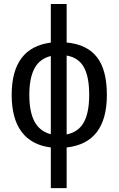

<svg xmlns="http://www.w3.org/2000/svg" viewBox="-20 -745 600 972"><path d="M237.3 207.5V1.5Q139.2 -10.7 89.1 -77.9Q39.1 -145 39.1 -264.6Q39.1 -503.9 237.3 -529.3V-724.6H317.4V-529.8Q420.9 -520 470.9 -455.6Q521 -391.1 521 -264.6Q521 -21 317.4 1.5V207.5ZM431.6 -264.6Q431.6 -356.9 404.3 -405.3Q377 -453.6 317.4 -463.9V-64.5Q377 -76.2 404.3 -125.7Q431.6 -175.3 431.6 -264.6ZM128.4 -264.6Q128.4 -179.2 154.5 -129.9Q180.7 -80.6 237.3 -65.4V-461.4Q180.2 -447.3 154.3 -398.2Q128.4 -349.1 128.4 -264.6Z"/></svg>

Font: Arial
Style: Regular
Weight: 400
Designer: Steve Matteson
Foundry: Ascender Corporation
Version: Version 2.00.3